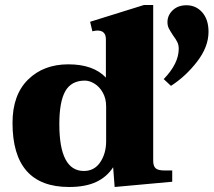

<svg xmlns="http://www.w3.org/2000/svg" viewBox="-20 -737 853 767"><path d="M30 -246Q30 -358 92 -419Q154 -480 253 -480Q353 -480 403 -427V-580Q403 -615 369 -615Q363 -615 349 -612L340 -650L555 -717H592V-95Q592 -74 601.5 -65Q611 -56 637 -56H668V-11L438 10L432 -69Q407 -30 364 -10Q321 10 256 10Q30 10 30 -246ZM634 -421Q694 -483 694 -542Q694 -557 688.5 -568.5Q683 -580 671 -596Q660 -613 654.5 -623.5Q649 -634 649 -649Q649 -676 670 -696Q691 -716 725 -716Q763 -716 788 -687.5Q813 -659 813 -610Q813 -550 767.5 -491Q722 -432 663 -394ZM404 -173V-312Q404 -343 391 -366.5Q378 -390 358 -402.5Q338 -415 319 -415Q265 -415 241 -373Q217 -331 217 -241Q217 -54 315 -54Q357 -54 380.5 -89Q404 -124 404 -173Z"/></svg>

Font: Taviraj ExtraBold
Style: Regular
Weight: 800
Designer: Katatrad Team
Foundry: CadsonDemak
Version: Version 1.001